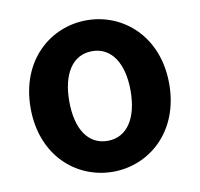

<svg xmlns="http://www.w3.org/2000/svg" viewBox="-69 -647 765 734"><g transform="rotate(-10 313.0 -280.0)"><path d="M313 14C453 14 582 -94 582 -280C582 -466 453 -574 313 -574C172 -574 44 -466 44 -280C44 -94 172 14 313 14ZM313 -106C236 -106 194 -174 194 -280C194 -385 236 -454 313 -454C389 -454 432 -385 432 -280C432 -174 389 -106 313 -106Z"/></g></svg>

Font: Source Han Sans KR
Style: Bold
Weight: 700
Designer: Ryoko NISHIZUKA 西塚涼子 (kana, bopomofo & ideographs); Paul D. Hunt (Latin, Greek & Cyrillic); Sandoll Communications 산돌커뮤니
Foundry: Adobe
Version: Version 2.004;hotconv 1.0.118;makeotfexe 2.5.65603